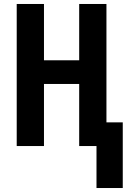

<svg xmlns="http://www.w3.org/2000/svg" viewBox="-20 -734 656 965"><path d="M465 211V0H378V-312H201V0H64V-714H201V-431H378V-714H515V-119H597V211Z"/></svg>

Font: Noto Sans ExtraCondensed
Style: Bold
Weight: 700
Width: 2
Designer: Monotype Design Team
Foundry: Monotype Imaging Inc.
Version: Version 2.013; ttfautohint (v1.8.4.7-5d5b)